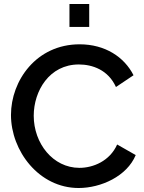

<svg xmlns="http://www.w3.org/2000/svg" viewBox="-20 -936 724 962"><path d="M328 -801H427V-916H328ZM379 -714C162 -714 35 -532 35 -360C35 -180 175 6 374 6C486 6 616 -53 660 -159L567 -212C530 -129 447 -95 378 -95C245 -95 149 -218 149 -356C149 -480 227 -613 375 -613C443 -613 522 -586 561 -500L649 -559C603 -650 507 -714 379 -714Z"/></svg>

Font: FIGSv2-sans-serif SemiBold
Style: Regular
Weight: 600
Designer: Matt McInerney, Pablo Impallari, Rodrigo Fuenzalida,Mirko Velimirovic
Foundry: Matt McInerney, Pablo Impallari, Rodrigo Fuenzalida
Version: Version 4.021;hotconv 1.0.109;makeotfexe 2.5.65596